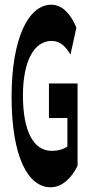

<svg xmlns="http://www.w3.org/2000/svg" viewBox="-20 -778 384 812"><path d="M194 14C244 14 284 -27 308 -77V-425H187V-279H265V-159C251 -147 225 -140 199 -140C120 -140 77 -226 77 -374C77 -519 124 -605 198 -605C235 -605 259 -580 278 -547L303 -661C282 -712 248 -758 197 -758C100 -758 29 -616 29 -368C29 -116 98 14 194 14Z"/></svg>

Font: 寒蝉无机体 CompactMedium
Style: Regular
Weight: 500
Width: 3
Designer: ChillTanhei {Warren2060}; 
Source Han Sans {Ryoko NISHIZUKA 西塚涼子 (kana, bopomofo & ideographs); Paul D. Hunt (Latin, Gre
Foundry: ChillType&Adobe
Version: Version 1.000;Glyphs 3.1.1 (3135)